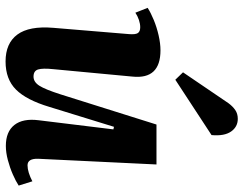

<svg xmlns="http://www.w3.org/2000/svg" viewBox="-110 -728 854 673"><g transform="rotate(90 316.5 -392.0)"><path d="M8 -483Q25 -494 50.5 -504.5Q76 -515 104.5 -521.5Q133 -528 157 -528Q259 -528 249 -430L223 -153Q219 -115 224 -99Q229 -83 249 -83Q268 -83 281 -103.5Q294 -124 311 -177L417 -514H557L537 -99Q536 -62 560 -62Q572 -62 586.5 -66.5Q601 -71 616 -79L631 -31Q616 -21 592 -10.5Q568 0 541.5 7Q515 14 492 14Q442 14 418.5 -16Q395 -46 402 -101L434 -363L425 -365L355 -138Q331 -58 294.5 -21.5Q258 15 196 15Q132 15 101.5 -26.5Q71 -68 78 -152L100 -417Q102 -440 96.5 -448.5Q91 -457 76 -457Q64 -457 50.5 -452.5Q37 -448 25 -440ZM342 -766Q353 -781 366 -790Q379 -799 397 -799Q425 -799 441.5 -775.5Q458 -752 454 -707L260 -580L234 -607Z"/></g></svg>

Font: Literata 36pt
Style: Bold Italic
Weight: 700
Italic angle: -2°
Designer: Latin by Veronika Burian and Jose Scaglione. Greek by Irene Vlachou. Cyrillic by Vera Evstafieva
Foundry: TypeTogether
Version: Version 3.002